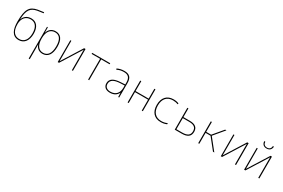

<svg xmlns="http://www.w3.org/2000/svg" viewBox="137 -2270 5918 4018"><g transform="rotate(30 3096.5 -260.5)"><path d="M283 11C413 11 494 -91 494 -260C494 -423 419 -517 293 -517C187 -517 121 -457 96 -378H95C105 -612 164 -686 314 -716C349 -723 401 -730 459 -737L457 -761C402 -755 346 -747 315 -741C133 -707 70 -612 70 -317C70 -131 119 11 283 11ZM283 -14C174 -14 98 -90 98 -269C98 -404 170 -492 289 -492C403 -492 467 -411 467 -255C467 -100 395 -14 283 -14Z M661 240H687V5C687 -35 687 -77 685 -116H687C707 -49 760 11 858 11C985 11 1060 -87 1060 -271C1060 -445 994 -538 868 -538C763 -538 707 -470 686 -400H683L682 -528H661ZM859 -14C755 -14 687 -94 687 -254V-270C687 -420 751 -513 868 -513C978 -513 1033 -432 1033 -271C1033 -96 967 -14 859 -14Z M1224 0H1255L1567 -497C1566 -467 1566 -451 1566 -421V0H1592V-528H1558L1248 -34C1249 -64 1249 -81 1249 -113V-528H1224Z M1958 0H1984V-503H2188V-528H1753V-503H1958Z M2487 11C2593 11 2654 -40 2681 -101H2683L2686 0H2709V-351C2709 -482 2649 -538 2531 -538C2457 -538 2407 -523 2356 -499L2366 -474C2421 -502 2466 -513 2530 -513C2632 -513 2683 -466 2683 -345V-301L2571 -294C2421 -286 2327 -238 2327 -128C2327 -47 2380 11 2487 11ZM2488 -14C2401 -14 2354 -57 2354 -128C2354 -225 2442 -264 2574 -271L2683 -276V-220C2683 -99 2618 -14 2488 -14Z M2913 0H2939V-264H3255V0H3281V-528H3255V-289H2939V-528H2913Z M3713 11C3767 11 3812 3 3859 -18V-45C3807 -22 3767 -14 3715 -14C3575 -14 3493 -106 3493 -263C3493 -421 3575 -513 3717 -513C3762 -513 3802 -505 3838 -489L3846 -514C3806 -530 3765 -538 3718 -538C3560 -538 3466 -436 3466 -263C3466 -92 3557 11 3713 11Z M4052 0H4221C4359 0 4428 -54 4428 -161C4428 -265 4364 -318 4235 -318H4078V-528H4052ZM4078 -25V-293H4231C4347 -293 4401 -251 4401 -161C4401 -68 4344 -25 4217 -25Z M4619 0H4645V-264H4765L4976 0H5008L4787 -277L4997 -528H4966L4765 -289H4645V-528H4619Z M5165 0H5196L5508 -497C5507 -467 5507 -451 5507 -421V0H5533V-528H5499L5189 -34C5190 -64 5190 -81 5190 -113V-528H5165Z M5912 -618C5982 -618 6024 -657 6029 -729H6004C6000 -671 5968 -639 5912 -639C5855 -639 5823 -671 5819 -729H5794C5799 -656 5842 -618 5912 -618ZM5728 0H5759L6071 -497C6070 -467 6070 -451 6070 -421V0H6096V-528H6062L5752 -34C5753 -64 5753 -81 5753 -113V-528H5728Z"/></g></svg>

Font: Noto Sans Mono SemiCondensed Thin
Style: Regular
Weight: 100
Width: 4
Designer: Monotype Design Team
Foundry: Monotype Imaging Inc.
Version: Version 2.014